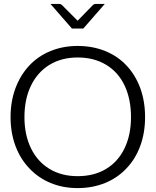

<svg xmlns="http://www.w3.org/2000/svg" viewBox="-20 -954 796 982"><path d="M130 -93Q84 -141 59 -208Q34 -275 34 -355Q34 -435 59 -502.5Q84 -570 130 -619Q175 -667 238.5 -693Q302 -719 377 -719Q454 -719 518 -693Q582 -667 627 -619Q673 -570 697.5 -503Q722 -436 722 -355Q722 -275 697.5 -208Q673 -141 627 -93Q581 -44 517 -18Q453 8 377 8Q302 8 239 -18Q176 -44 130 -93ZM650 -355Q650 -447 617.5 -516Q585 -585 523 -622.5Q461 -660 377 -660Q294 -660 232.5 -622Q171 -584 138 -515Q105 -446 105 -355Q105 -265 138 -196.5Q171 -128 232.5 -90.5Q294 -53 377 -53Q461 -53 522.5 -90Q584 -127 617 -195.5Q650 -264 650 -355ZM516 -934 406 -808H348L238 -934H281Q291 -934 297 -928L377 -848L455 -928Q461 -934 472 -934Z"/></svg>

Font: Aleo Light
Style: Regular
Weight: 300
Designer: Alessio Laiso
Foundry: Alessio Laiso
Version: Version 2.000